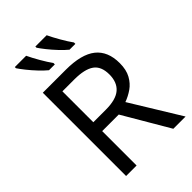

<svg xmlns="http://www.w3.org/2000/svg" viewBox="-271 -1054 1164 1164"><g transform="rotate(-45 311.0 -472.0)"><path d="M294 -714Q427 -714 490.5 -663.5Q554 -613 554 -511Q554 -454 533 -416Q512 -378 479.5 -355.5Q447 -333 411 -320L607 0H502L329 -295H187V0H97V-714ZM289 -636H187V-371H294Q381 -371 421 -405.5Q461 -440 461 -507Q461 -577 419 -606.5Q377 -636 289 -636ZM360 -944Q376 -910 400.5 -867.5Q425 -825 446 -796V-784H396Q374 -802 347 -830.5Q320 -859 297 -888Q274 -917 263 -934V-944ZM184 -944Q200 -910 224.5 -867.5Q249 -825 270 -796V-784H220Q198 -802 171 -830.5Q144 -859 121 -888Q98 -917 87 -934V-944Z"/></g></svg>

Font: Noto Sans IKEA
Style: Regular
Weight: 400
Designer: Monotype Design Team
Foundry: Monotype Imaging Inc.
Version: Version 2.001